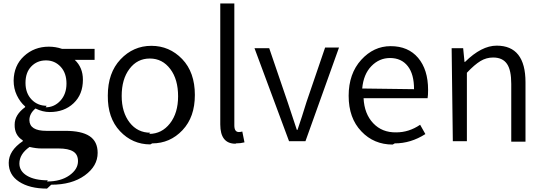

<svg xmlns="http://www.w3.org/2000/svg" viewBox="-20 -814 3141 1107"><path d="M275.4 251C354.5 251 418.9 233.4 468.8 197.3C518.6 161.1 543 118.2 543 67.4C543 23.4 527.3 -8.8 496.1 -29.3C464.8 -49.8 418 -59.6 355.5 -59.6H247.1C182.6 -59.6 150.4 -80.1 149.4 -121.1C149.4 -146.5 161.1 -168.9 184.6 -188.5C211.9 -174.8 239.3 -168 266.6 -168C322.3 -168 368.2 -184.6 404.3 -218.8C440.4 -252.9 458 -297.9 458 -354.5C458 -401.4 442.4 -439.5 411.1 -468.8H525.4V-532.2H337.9C312.5 -541 287.1 -544.9 261.7 -544.9C205.1 -544.9 157.2 -526.4 118.2 -490.2C79.1 -454.1 59.6 -407.2 58.6 -349.6C58.6 -319.3 64.5 -291 77.1 -264.6C89.8 -238.3 105.5 -216.8 125 -200.2V-196.3C85 -167 64.5 -133.8 64.5 -95.7C63.5 -54.7 79.1 -24.4 111.3 -4.9V0C57.6 36.1 30.3 78.1 30.3 125C30.3 170.9 49.8 207 89.8 233.4C129.9 259.8 183.6 273.4 251 273.4ZM249 -204.1C214.8 -204.1 185.5 -215.8 162.1 -240.2C138.7 -264.6 127 -296.9 127 -335.9C127 -376 137.7 -407.2 160.2 -430.7C182.6 -454.1 210.9 -465.8 245.1 -465.8C279.3 -465.8 307.6 -453.1 330.1 -428.7C352.5 -404.3 363.3 -372.1 363.3 -332C363.3 -292 351.6 -258.8 328.1 -233.4C304.7 -208 276.4 -195.3 243.2 -195.3ZM255.9 225.6C205.1 225.6 165 216.8 135.7 199.2C106.4 181.6 91.8 158.2 91.8 128.9C91.8 92.8 111.3 60.5 150.4 33.2C175.8 39.1 198.2 42 218.8 42H317.4C355.5 42 383.8 47.9 402.3 59.6C420.9 71.3 429.7 89.8 429.7 115.2C429.7 146.5 413.1 173.8 379.9 197.3C346.7 220.7 303.7 232.4 251 232.4Z M857.4 12.7C925.8 12.7 984.4 -12.7 1032.2 -63.5C1080.1 -114.3 1103.5 -181.6 1103.5 -266.6C1103.5 -353.5 1079.1 -422.9 1030.3 -473.6C981.4 -524.4 921.9 -549.8 852.5 -549.8C783.2 -549.8 723.6 -523.4 674.8 -471.7C626 -419.9 601.6 -350.6 601.6 -262.7C600.6 -176.8 624 -108.4 671.9 -57.6C719.7 -6.8 778.3 18.6 846.7 18.6ZM846.7 -48.8C797.9 -48.8 757.8 -68.4 727.5 -107.4C697.3 -146.5 681.6 -197.3 681.6 -260.7C681.6 -325.2 696.3 -377 726.6 -417C756.8 -457 795.9 -476.6 843.8 -476.6C892.6 -476.6 931.6 -456.1 961.9 -416C992.2 -376 1006.8 -323.2 1006.8 -258.8C1006.8 -194.3 991.2 -142.6 960 -102.5C928.7 -62.5 888.7 -42 839.8 -42Z M1340.8 12.7C1358.4 12.7 1375 10.7 1389.6 6.8L1377 -55.7C1370.1 -53.7 1363.3 -52.7 1357.4 -52.7C1339.8 -52.7 1331.1 -65.4 1331.1 -90.8V-793.9H1250V-96.7C1250 -22.5 1279.3 14.6 1337.9 14.6Z M1646.5 0H1741.2L1934.6 -540H1854.5L1747.1 -225.6C1741.2 -206.1 1732.4 -177.7 1720.7 -141.6C1709 -105.5 1700.2 -80.1 1695.3 -65.4H1691.4C1663.1 -150.4 1645.5 -202.1 1639.6 -221.7L1532.2 -536.1H1447.3Z M2255.9 12.7C2317.4 12.7 2376 -4.9 2432.6 -41L2402.3 -94.7C2359.4 -65.4 2313.5 -50.8 2264.6 -50.8C2210 -49.8 2166 -67.4 2131.8 -103.5C2097.7 -139.6 2079.1 -187.5 2076.2 -248H2445.3C2447.3 -258.8 2448.2 -274.4 2448.2 -295.9C2448.2 -374 2428.7 -435.5 2390.6 -480.5C2352.5 -525.4 2299.8 -547.9 2232.4 -547.9C2167 -547.9 2110.4 -521.5 2062.5 -468.8C2014.6 -416 1990.2 -346.7 1990.2 -261.7C1990.2 -175.8 2014.6 -107.4 2063.5 -56.6C2111.3 -5.9 2171.9 19.5 2244.1 19.5ZM2068.4 -303.7C2073.2 -358.4 2090.8 -401.4 2121.1 -432.6C2151.4 -463.9 2187.5 -479.5 2228.5 -479.5C2272.5 -479.5 2306.6 -463.9 2331.1 -432.6C2355.5 -401.4 2367.2 -357.4 2367.2 -299.8Z M2590.8 0H2671.9V-394.5C2701.2 -425.8 2727.5 -448.2 2750 -461.9C2772.5 -475.6 2796.9 -482.4 2823.2 -482.4C2860.4 -482.4 2886.7 -469.7 2903.3 -445.3C2919.9 -420.9 2927.7 -382.8 2927.7 -330.1V2.9H3009.8V-339.8C3009.8 -480.5 2954.1 -550.8 2843.8 -550.8C2785.2 -550.8 2724.6 -519.5 2661.1 -457H2658.2L2650.4 -536.1H2584Z"/></svg>

Font: Gen Shin Gothic P Normal
Style: Regular
Weight: 300
Designer: [Source Han Sans]
Ryoko NISHIZUKA  (kana & ideographs); Paul D. Hunt (Latin, Greek & Cyrillic); Wenlong ZHANG  (bopomofo
Version: Version 1.002.20150607